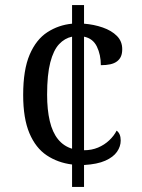

<svg xmlns="http://www.w3.org/2000/svg" viewBox="-20 -734 556 754"><path d="M263 -88Q207 -95 163.5 -124Q120 -153 95.5 -211Q71 -269 71 -361Q71 -460 96.5 -519.5Q122 -579 166 -607.5Q210 -636 263 -641V-714H310V-641Q349 -638 383.5 -626Q418 -614 439 -593Q460 -572 460 -541Q460 -524 455 -512.5Q450 -501 439.5 -493Q429 -485 413 -481.5Q397 -478 376 -478Q376 -519 360.5 -551Q345 -583 310 -590V-144Q340 -144 365 -154.5Q390 -165 409 -183Q428 -201 438 -221Q446 -215 450 -205.5Q454 -196 454 -182Q454 -159 439.5 -138Q425 -117 393.5 -103Q362 -89 310 -86V0H263ZM263 -590Q234 -584 212 -560.5Q190 -537 177.5 -489Q165 -441 165 -362Q165 -303 175.5 -258.5Q186 -214 208 -187Q230 -160 263 -150Z"/></svg>

Font: Noto Serif Khmer SemiCondensed
Style: Regular
Weight: 400
Width: 4
Designer: Danh Hong and the Monotype Design Team
Foundry: Monotype Imaging Inc.
Version: Version 2.004